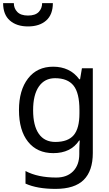

<svg xmlns="http://www.w3.org/2000/svg" viewBox="-67 -975 702 1235"><path d="M275 -546Q328 -546 370.5 -526Q413 -506 443 -465H448L460 -536H530V9Q530 124 471.5 182Q413 240 290 240Q172 240 97 206V125Q176 167 295 167Q364 167 403.5 126.5Q443 86 443 16V-5Q443 -17 444 -39.5Q445 -62 446 -71H442Q388 10 276 10Q172 10 113.5 -63Q55 -136 55 -267Q55 -395 113.5 -470.5Q172 -546 275 -546ZM287 -472Q220 -472 183 -418.5Q146 -365 146 -266Q146 -167 182.5 -114.5Q219 -62 289 -62Q370 -62 407 -105.5Q444 -149 444 -246V-267Q444 -377 406 -424.5Q368 -472 287 -472ZM113 -805Q40 -805 -3.5 -843Q-47 -881 -47 -955H22Q22 -921 44.5 -898Q67 -875 113 -875Q160 -875 182 -898Q204 -921 204 -955H273Q273 -881 230 -843Q187 -805 113 -805Z"/></svg>

Font: Noto Sans Tifinagh Ahaggar
Style: Regular
Weight: 400
Designer: JamraPatel
Foundry: JamraPatel LLC
Version: Version 2.006; ttfautohint (v1.8.4.7-5d5b)